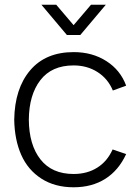

<svg xmlns="http://www.w3.org/2000/svg" viewBox="-20 -775 586 810"><path d="M290.5 15.1Q211.4 15.1 154.5 -21.5Q97.7 -58.1 69.6 -121.6Q41.5 -185.1 40 -270Q42 -401.4 107.2 -478.3Q172.4 -555.2 291 -555.2Q369.6 -555.2 429 -517.1Q488.3 -479 512.2 -413.6L456.1 -393.1Q435.5 -442.9 391.6 -470.9Q347.7 -499 290.5 -499Q198.2 -499 150.4 -437Q102.5 -375 101.6 -270Q102.5 -163.6 150.9 -102.3Q199.2 -41 290.5 -41Q347.7 -41 390.1 -67.6Q432.6 -94.2 455.1 -144.5L512.2 -125Q480.5 -56.2 424.1 -20.5Q367.7 15.1 290.5 15.1ZM154.8 -754.9H217.3L290.5 -668.9L363.8 -754.9H426.3L318.8 -627.4H262.2Z"/></svg>

Font: Manrope Light
Style: Regular
Weight: 300
Designer: Mikhail Sharanda
Foundry: Mikhail Sharanda
Version: Version 4.505;FEAKit 1.0